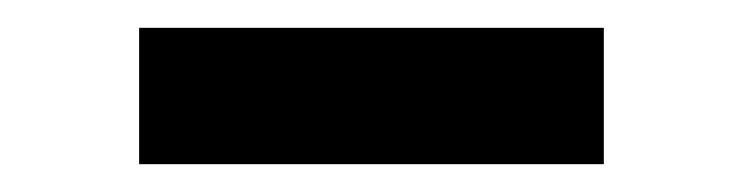

<svg xmlns="http://www.w3.org/2000/svg" viewBox="-20 -340 534 138"><path d="M80 -320H414V-222H80Z"/></svg>

Font: Syne Modified
Style: Bold
Weight: 700
Designer: Lucas Descroix
Foundry: Bonjour Monde
Version: Version 2.200